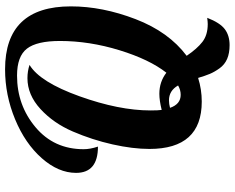

<svg xmlns="http://www.w3.org/2000/svg" viewBox="-102 -688 903 738"><g transform="rotate(-90 349.0 -318.5)"><path d="M469 -656Q403 -616 348.5 -464Q294 -312 294 -191Q294 -161 296 -148Q332 -157 358 -157Q404 -157 439 -130Q490 -195 525.5 -310.5Q561 -426 561 -539Q561 -628 531.5 -666Q502 -704 428 -704Q314 -704 229.5 -633Q145 -562 145 -448Q145 -423 155 -393Q54 -393 54 -477Q54 -545 110.5 -609Q167 -673 260 -711.5Q353 -750 452 -750Q694 -750 694 -497Q694 -376 645 -248.5Q596 -121 504 -52Q531 -12 557.5 8.5Q584 29 626 29Q634 29 650 27Q631 76 606.5 94.5Q582 113 545 113Q514 113 492 103.5Q470 94 456 74.5Q442 55 434.5 37Q427 19 419 -8Q375 6 328 6Q146 6 146 -195Q146 -259 163.5 -337Q181 -415 213 -489.5Q245 -564 299.5 -614Q354 -664 418 -664Q445 -664 469 -656ZM354 -75Q373 -75 390 -85Q370 -120 333 -120Q319 -120 304 -116Q318 -75 354 -75Z"/></g></svg>

Font: Lobster Two
Style: Bold Italic
Weight: 700
Designer: Pablo Impallari
Foundry: Pablo Impallari. www.impallari.com
Version: Version 2.000